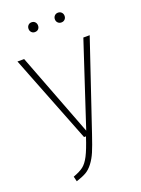

<svg xmlns="http://www.w3.org/2000/svg" viewBox="-160 -919 733 1000"><g transform="rotate(-20 206.5 -419.5)"><path d="M147 -849.1Q159.2 -849.1 166.5 -841.3Q173.8 -833.5 173.8 -821.8Q173.8 -810.1 166.7 -802.5Q159.7 -794.9 147 -794.9Q135.7 -794.9 128.4 -802.7Q121.1 -810.5 121.1 -821.8Q121.1 -833.5 128.4 -841.3Q135.7 -849.1 147 -849.1ZM274.7 -841.3Q282.2 -849.1 293.9 -849.1Q305.7 -849.1 313.2 -841.3Q320.8 -833.5 320.8 -821.8Q320.8 -810.1 313.2 -802.5Q305.7 -794.9 293.9 -794.9Q282.2 -794.9 274.7 -802.5Q267.1 -810.1 267.1 -821.8Q267.1 -833.5 274.7 -841.3ZM409.2 -682.1 244.1 -192.9Q224.6 -134.8 211.4 -103.8Q198.2 -72.8 179.9 -48.8Q161.6 -24.9 141.1 -13.2Q120.6 -1.5 85.9 9.8L79.1 -18.1Q116.2 -31.7 135.5 -46.6Q154.8 -61.5 171.9 -94.2Q189 -127 210.9 -193.8H200.2L8.8 -682.1H45.9L222.2 -221.2L374 -682.1Z"/></g></svg>

Font: Fira Sans Compressed UltraLight
Style: Regular
Weight: 200
Width: 1
Designer: Carrois Corporate & Edenspiekermann AG
Foundry: Carrois Corporate GbR & Edenspiekermann AG
Version: Version 4.203;PS 004.203;hotconv 1.0.88;makeotf.lib2.5.64775